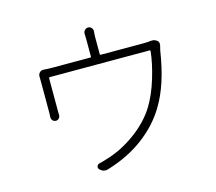

<svg xmlns="http://www.w3.org/2000/svg" viewBox="-112 -931 1224 1089"><g transform="rotate(-15 500.0 -386.5)"><path d="M810.5 -625Q816.4 -626 821.3 -626Q836.9 -626 848.6 -618.2Q861.3 -610.4 861.3 -596.7Q861.3 -591.8 860.4 -586.9Q856.4 -573.2 853.5 -558.6Q824.2 -365.2 752.9 -249Q700.2 -160.2 609.9 -91.8Q519.5 -23.4 395.5 14.6Q386.7 17.6 378.9 17.6Q359.4 17.6 343.8 1Q336.9 -6.8 340.3 -16.6Q343.8 -26.4 353.5 -29.3Q377.9 -35.2 404.3 -43.9Q490.2 -69.3 572.3 -128.9Q654.3 -188.5 701.2 -263.7Q740.2 -327.1 766.6 -414.1Q793 -501 799.8 -570.3Q799.8 -575.2 795.9 -575.2H208Q204.1 -575.2 204.1 -570.3V-377.9Q204.1 -367.2 204.6 -355.5Q205.1 -343.8 197.8 -335.4Q190.4 -327.1 179.7 -327.1Q168 -327.1 160.2 -335Q153.3 -343.8 153.3 -353.5L154.3 -378.9V-555.7Q154.3 -580.1 153.8 -593.3Q153.3 -606.4 162.6 -616.2Q171.9 -626 185.5 -625Q211.9 -623 239.3 -623H460.9Q464.8 -623 464.8 -627V-726.6Q464.8 -743.2 463.9 -760.7Q462.9 -772.5 471.2 -781.7Q479.5 -791 491.7 -791Q503.9 -791 511.7 -781.7Q519.5 -772.5 518.6 -760.7Q516.6 -744.1 516.6 -726.6V-627Q516.6 -623 521.5 -623H771.5Q793.9 -623 810.5 -625Z"/></g></svg>

Font: Gen Jyuu Gothic L Monospace Light
Style: Regular
Weight: 300
Designer: [Source Han Sans]
Ryoko NISHIZUKA  (kana & ideographs); Paul D. Hunt (Latin, Greek & Cyrillic); Wenlong ZHANG  (bopomofo
Version: Version 1.002.20150607